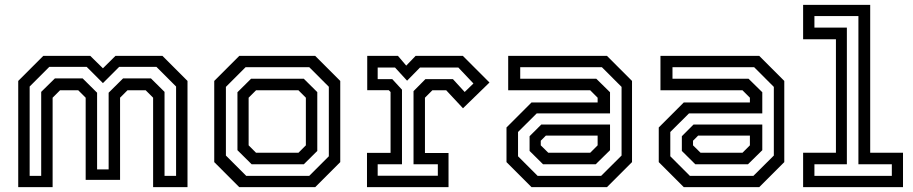

<svg xmlns="http://www.w3.org/2000/svg" viewBox="-20 -770 3758 790"><path d="M55 0V-437L158 -540H351.5L403.5 -489L455 -540H648.5L751.5 -437V0H610V-368L579.5 -398.5H504.5L474 -368V-30H332.5V-368L302 -398.5H227L196.5 -368V0ZM102 -46.5H149.5V-392L206 -447.5H320L379.5 -388.5V-73H427V-388.5L486.5 -447.5H601L657 -392V-46.5H704.5V-414L623.5 -495H470.5L403.5 -428L336.5 -495H183L102 -414Z M964.5 0 861.5 -103V-437L964.5 -540H1277L1380 -437V-103L1277 0ZM993 -46.5H1252.5L1333 -127V-413L1252.5 -493.5H990.5L909.5 -412.5V-130ZM1015.5 -94 957 -152V-390.5L1013 -446H1230L1285.5 -391V-149L1230 -94ZM1033.5 -141.5H1208L1238.5 -172V-368L1208 -398.5H1033.5L1003 -368V-172Z M1490 0V-141H1587V-391.5L1579.5 -399H1491V-540H1617.5L1651.5 -500L1690 -540H1884.5L1994 -430.5L1885 -324.5L1816 -398.5H1759L1728.5 -368V-140.5H1825.5V0ZM1534 -47H1781.5V-94H1681.5V-395L1730.5 -444.5H1843.5L1892 -391.5L1928 -426.5L1866 -492H1708L1655 -438L1605.5 -492H1534V-444.5H1594L1634 -401V-94H1534Z M2167 0 2064 -103V-245.5L2167 -348.5H2439V-368L2408.5 -398.5H2071V-540H2477.5L2580.5 -437V-103L2477.5 0ZM2214.5 -94 2159 -149V-209.5L2207 -257.5H2490V-152L2431 -94ZM2192 -46.5H2453.5L2537.5 -130V-412.5L2456.5 -493.5H2120.5V-446H2433.5L2490 -390.5V-303.5H2188.5L2111.5 -227V-127ZM2236 -141.5H2408.5L2439 -172V-212H2226L2205 -191V-172Z M2793.5 0 2690.5 -103V-245.5L2793.5 -348.5H3065.5V-368L3035 -398.5H2697.5V-540H3104L3207 -437V-103L3104 0ZM2841 -94 2785.5 -149V-209.5L2833.5 -257.5H3116.5V-152L3057.5 -94ZM2818.5 -46.5H3080L3164 -130V-412.5L3083 -493.5H2747V-446H3060L3116.5 -390.5V-303.5H2815L2738 -227V-127ZM2862.5 -141.5H3035L3065.5 -172V-212H2852.5L2831.5 -191V-172Z M3284.5 0V-141.5H3419.5V-608.5H3284.5V-750H3560.5V-141.5H3695.5V0ZM3331 -46.5H3649.5V-94H3512V-704H3331V-656.5H3464.5V-94H3331Z"/></svg>

Font: Tourney Thin Medium
Style: Regular
Weight: 500
Version: Version 1.015